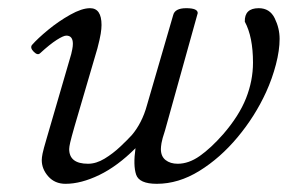

<svg xmlns="http://www.w3.org/2000/svg" viewBox="-20 -436 703 469"><path d="M140 13Q114 13 98 -5Q82 -23 82 -45Q82 -51 84 -61Q86 -71 94 -98L154 -304Q155 -308 156.5 -315.5Q158 -323 158 -329Q158 -349 142 -349Q135 -349 118.5 -338.5Q102 -328 78 -306Q72 -300 62.5 -309.5Q53 -319 58 -326Q72 -342 97.5 -363Q123 -384 151.5 -400Q180 -416 200 -416Q228 -416 228 -375Q228 -366 226 -353.5Q224 -341 218 -318L162 -127Q154 -99 151.5 -88Q149 -77 149 -72Q149 -36 195 -36Q215 -36 235.5 -48.5Q256 -61 273.5 -77.5Q291 -94 302 -106Q314 -120 323.5 -138.5Q333 -157 339 -179L403 -399Q407 -416 435 -416Q463 -416 463 -404L383 -117Q376 -96 374.5 -86.5Q373 -77 373 -72Q373 -54 384.5 -45Q396 -36 414 -36Q441 -36 468 -55Q495 -74 525 -108Q564 -153 581 -196Q598 -239 598 -283Q598 -346 578 -383Q577 -416 612 -416Q639 -416 651 -391.5Q663 -367 663 -341Q663 -313 654 -278.5Q645 -244 630 -211Q603 -152 560.5 -101Q518 -50 467 -18.5Q416 13 363 13Q320 13 312.5 -9.5Q305 -32 311 -74Q267 -30 222.5 -8.5Q178 13 140 13Z"/></svg>

Font: Junicode SmExp
Style: Italic
Weight: 400
Width: 6
Italic angle: -11°
Designer: Peter S. Baker
Version: Version 2.205; ttfautohint (v1.8.4)